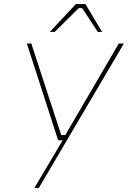

<svg xmlns="http://www.w3.org/2000/svg" viewBox="-20 -737 629 944"><path d="M225 -580 353 -717H400L482 -580H461L384 -697H367L249 -580ZM149 187 288 -47H266L112 -523H134L281 -73H301L564 -523H589L171 187Z"/></svg>

Font: Tomorrow Thin
Style: Italic
Weight: 250
Italic angle: -10°
Designer: Tony de Marco, Monica Rizzolli
Foundry: Just in Type
Version: Version 2.002